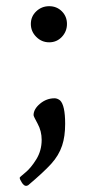

<svg xmlns="http://www.w3.org/2000/svg" viewBox="-20 -440 278 623"><path d="M191.4 -38.1Q191.4 2.9 181.6 32.2Q170.9 64.5 146 91.8Q121.1 119.1 71.3 161.1Q67.4 163.1 64.5 163.1Q57.6 163.1 50.8 152.3Q43.9 141.6 43.9 136.7Q43.9 134.8 62 120.1Q80.1 105.5 97.7 77.1Q115.2 48.8 115.2 13.7Q115.2 -14.6 102.1 -38.6Q88.9 -62.5 88.9 -66.4Q88.9 -85.9 109.9 -103.5Q130.9 -121.1 157.2 -121.1Q166 -121.1 174.8 -114.3Q191.4 -98.6 191.4 -38.1ZM97.7 -320.3Q80.1 -337.9 80.1 -362.3Q80.1 -386.7 97.7 -403.3Q115.2 -419.9 139.6 -419.9Q164.1 -419.9 180.7 -403.3Q197.3 -386.7 197.3 -362.3Q197.3 -337.9 180.7 -320.3Q164.1 -302.7 139.6 -302.7Q115.2 -302.7 97.7 -320.3Z"/></svg>

Font: Crimson Text
Style: Regular
Weight: 400
Version: Version 0.13